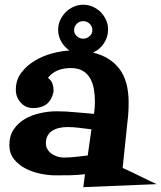

<svg xmlns="http://www.w3.org/2000/svg" viewBox="-20 -768 682 811"><path d="M366.2 -221.7Q340.8 -224.6 315.4 -228Q290 -231.4 264.6 -231.4Q248 -231.4 231.9 -228Q215.8 -224.6 202.6 -216.8Q189.5 -209 181.6 -195.8Q173.8 -182.6 173.8 -163.1Q173.8 -148.4 180.7 -137.2Q187.5 -126 198.7 -118.2Q210 -110.4 223.1 -106.4Q236.3 -102.5 249 -102.5Q274.4 -102.5 300.3 -105.5Q326.2 -108.4 350.6 -111.3ZM436.5 -642.6Q436.5 -611.3 418.9 -585Q401.4 -558.6 373 -545.9Q445.3 -528.3 484.4 -477.1Q523.4 -425.8 523.4 -334Q523.4 -321.3 522.9 -308.6Q522.5 -295.9 521.5 -283.2L498 -58.6Q535.2 -42 570.3 -24.4Q605.5 -6.8 641.6 9.8L332 22.5L338.9 -32.2Q307.6 -28.3 276.4 -27.8Q245.1 -27.3 213.9 -27.3Q185.5 -27.3 151.4 -34.2Q117.2 -41 87.9 -56.2Q58.6 -71.3 39.1 -95.7Q19.5 -120.1 19.5 -155.3Q19.5 -194.3 38.1 -221.7Q56.6 -249 85.4 -265.6Q114.3 -282.2 149.4 -290Q184.6 -297.9 217.8 -297.9Q258.8 -297.9 297.9 -293.9Q336.9 -290 377 -287.1Q378.9 -299.8 379.9 -313Q380.9 -326.2 380.9 -339.8Q380.9 -366.2 376.5 -391.6Q372.1 -417 360.8 -437Q349.6 -457 329.6 -468.8Q309.6 -480.5 278.3 -480.5Q249 -480.5 225.1 -471.2Q201.2 -461.9 182.6 -439.5Q196.3 -428.7 201.2 -415.5Q206.1 -402.3 206.1 -385.7V-379.9Q191.4 -311.5 120.1 -311.5Q87.9 -311.5 67.4 -334.5Q46.9 -357.4 46.9 -388.7Q46.9 -429.7 69.3 -460Q91.8 -490.2 125.5 -510.7Q159.2 -531.2 198.7 -542Q238.3 -552.7 273.4 -554.7Q252 -569.3 238.8 -592.3Q225.6 -615.2 225.6 -642.6Q225.6 -664.1 234.4 -683.1Q243.2 -702.1 257.8 -716.8Q272.5 -731.4 291.5 -739.7Q310.5 -748 331.1 -748Q352.5 -748 371.6 -739.7Q390.6 -731.4 405.3 -716.8Q419.9 -702.1 428.2 -683.1Q436.5 -664.1 436.5 -642.6ZM370.1 -640.6Q370.1 -656.2 358.9 -667.5Q347.7 -678.7 331.1 -678.7Q315.4 -678.7 304.2 -667.5Q293 -656.2 293 -640.6Q293 -625 305.2 -614.7Q317.4 -604.5 331.1 -604.5Q345.7 -604.5 357.9 -614.7Q370.1 -625 370.1 -640.6Z"/></svg>

Font: Fontdiner Swanky
Style: Regular
Weight: 400
Designer: Font Diner, Inc
Foundry: Font Diner, Inc
Version: Version 1.001